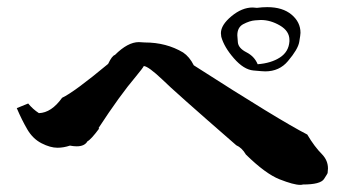

<svg xmlns="http://www.w3.org/2000/svg" viewBox="-20 -636 990 538"><path d="M821 -118Q803 -118 763.5 -133.5Q724 -149 669 -203Q658 -222 642 -229Q465 -383 435 -413Q396 -450 383 -451Q380 -445 361 -422Q316 -369 256 -277L258 -276Q235 -245 225 -240Q217 -226 195 -226Q186 -226 176 -228Q158 -222 141 -222Q121 -222 96.5 -234.5Q72 -247 56.5 -273.5Q41 -300 27 -333L59 -346Q72 -330 89 -319Q124 -320 154 -362Q188 -378 283 -457Q294 -480 302 -482Q338 -518 369 -518L386 -517Q446 -517 493 -489Q511 -477 523 -453Q763 -299 841 -259Q861 -225 883 -203Q899 -186 899 -164L898 -151Q898 -150 888 -134.5Q878 -119 829 -119Q826 -118 821 -118ZM723 -436Q717 -436 690 -438.5Q663 -441 635.5 -472.5Q608 -504 600 -533L599 -543Q599 -566 628.5 -590.5Q658 -615 688 -615L700 -614Q715 -616 729 -616Q772 -616 797 -595Q822 -574 822 -544Q822 -539 818.5 -518.5Q815 -498 787 -465Q763 -436 723 -436ZM702 -456Q740 -459 764.5 -475Q789 -491 791 -520V-524Q791 -549 764.5 -564.5Q738 -580 711 -580Q710 -580 695 -579Q680 -578 661 -568Q645 -559 645 -537Q645 -534 646.5 -517.5Q648 -501 670.5 -489.5Q693 -478 702 -456Z"/></svg>

Font: Xiangcui Kesong Xiangcui Kesong
Style: Regular
Weight: 400
Version: Version 1.501;March 28, 2024;FontCreator 14.0.0.2814 64-bit